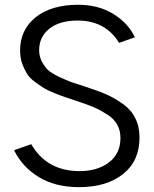

<svg xmlns="http://www.w3.org/2000/svg" viewBox="-20 -769 646 807"><path d="M39.1 -137.7Q56.6 -143.6 111.3 -163.1Q176.8 -49.8 314.5 -49.8Q390.6 -49.8 438.5 -86.9Q486.3 -124 486.3 -188.5Q486.3 -220.7 472.7 -245.1Q459 -270.5 428.7 -289.1Q399.4 -307.6 374 -318.4Q348.6 -329.1 304.7 -343.8Q269.5 -355.5 254.9 -360.4Q240.2 -365.2 208 -377.9Q176.8 -390.6 162.1 -400.4Q146.5 -410.2 124 -426.8Q101.6 -444.3 91.8 -461.9Q81.1 -479.5 72.3 -503.9Q64.5 -529.3 64.5 -557.6Q64.5 -644.5 130.9 -697.3Q197.3 -749 308.6 -749Q393.6 -749 457 -710Q519.5 -670.9 546.9 -612.3Q524.4 -604.5 480.5 -588.9Q422.9 -682.6 306.6 -682.6Q230.5 -682.6 187.5 -648.4Q144.5 -614.3 144.5 -557.6Q144.5 -532.2 156.2 -509.8Q168 -488.3 181.6 -474.6Q196.3 -461.9 227.5 -446.3Q259.8 -431.6 277.3 -424.8Q295.9 -418.9 336.9 -405.3Q346.7 -402.3 351.6 -400.4Q399.4 -384.8 431.6 -370.1Q463.9 -355.5 498 -331.1Q532.2 -306.6 548.8 -271.5Q566.4 -237.3 566.4 -191.4Q566.4 -92.8 498 -38.1Q428.7 17.6 312.5 17.6Q212.9 17.6 143.6 -24.4Q74.2 -66.4 39.1 -137.7Z"/></svg>

Font: Gothic A1
Style: Regular
Weight: 400
Designer: HanYang I&C Co.,Ltd.
Version: Version 2.50